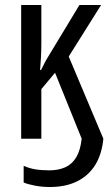

<svg xmlns="http://www.w3.org/2000/svg" viewBox="-20 -557 439 771"><path d="M180 194Q149 194 120.5 188.5Q92 183 75 176V109Q98 119 122 123Q146 127 178 127Q215 127 242.5 114.5Q270 102 286.5 74Q303 46 308 0L201 -265L146 -199V0H65V-537H146V-383Q146 -353 144.5 -326.5Q143 -300 141 -276H145Q152 -290 158.5 -303Q165 -316 172 -327L299 -537H386L256 -330L395 0Q389 63 362 106Q335 149 289 171.5Q243 194 180 194Z"/></svg>

Font: Noto Sans ExtraCondensed
Style: Regular
Weight: 400
Width: 2
Designer: Monotype Design Team
Foundry: Monotype Imaging Inc.
Version: Version 2.013